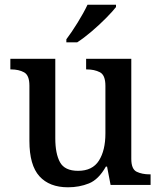

<svg xmlns="http://www.w3.org/2000/svg" viewBox="-20 -786 684 816"><path d="M269 10Q190 10 147.5 -37Q105 -84 105 -187V-422Q105 -466 82.5 -478.5Q60 -491 27 -491H24V-536H215V-198Q215 -133 235 -96.5Q255 -60 312 -60Q373 -60 400.5 -103.5Q428 -147 428 -219V-421Q428 -467 404.5 -479Q381 -491 349 -491H346V-536H538V-111Q538 -67 561 -56Q584 -45 616 -45H620V0H450L435 -78H430Q399 -23 358 -6.5Q317 10 269 10ZM262 -619Q284 -648 310 -690Q336 -732 352 -766H473V-756Q460 -739 431.5 -710Q403 -681 369.5 -652.5Q336 -624 308 -606H262Z"/></svg>

Font: Noto Serif NP Hmong Medium
Style: Regular
Weight: 500
Designer: Dalton Maag Ltd
Foundry: Dalton Maag Ltd
Version: Version 1.001; ttfautohint (v1.8.4.7-5d5b)